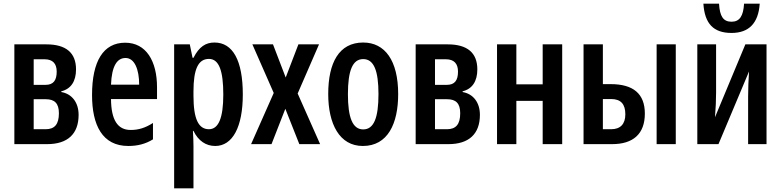

<svg xmlns="http://www.w3.org/2000/svg" viewBox="-20 -783 4253 1043"><path d="M393 -406C393 -496 339 -542 232 -542H58V0H236C348 0 407 -56 407 -159C407 -226 371 -273 313 -283V-287C366 -300 393 -342 393 -406ZM288 -394C288 -346 270 -322 227 -322H163V-461H222C267 -461 288 -437 288 -394ZM300 -168C300 -108 277 -81 228 -81H163V-244H229C276 -244 300 -222 300 -168Z M660 -551C541 -551 480 -450 480 -267C480 -103 536 10 677 10C727 10 771 -1 811 -26V-115C769 -88 732 -77 690 -77C619 -77 584 -131 583 -245H833V-309C833 -451 774 -551 660 -551ZM662 -468C711 -468 736 -406 736 -323H583C587 -423 615 -468 662 -468Z M1145 -552C1098 -552 1062 -530 1031 -469H1026L1011 -542H926V240H1031V10C1031 -10 1030 -37 1028 -72H1031C1057 -18 1099 10 1149 10C1244 10 1299 -94 1299 -270C1299 -454 1245 -552 1145 -552ZM1115 -463C1170 -463 1193 -398 1193 -269C1193 -142 1167 -81 1115 -81C1058 -81 1031 -137 1031 -263V-286C1031 -408 1057 -463 1115 -463Z M1467 -278 1344 0H1455L1530 -192L1606 0H1719L1597 -275L1713 -542H1601L1532 -362L1463 -542H1351Z M2143 -272C2143 -454 2071 -552 1953 -552C1822 -552 1763 -443 1763 -272C1763 -110 1824 10 1951 10C2087 10 2143 -112 2143 -272ZM1870 -271C1870 -399 1895 -462 1953 -462C2011 -462 2036 -399 2036 -272C2036 -143 2011 -80 1953 -80C1895 -80 1870 -145 1870 -271Z M2573 -406C2573 -496 2519 -542 2412 -542H2238V0H2416C2528 0 2587 -56 2587 -159C2587 -226 2551 -273 2493 -283V-287C2546 -300 2573 -342 2573 -406ZM2468 -394C2468 -346 2450 -322 2407 -322H2343V-461H2402C2447 -461 2468 -437 2468 -394ZM2480 -168C2480 -108 2457 -81 2408 -81H2343V-244H2409C2456 -244 2480 -222 2480 -168Z M2785 -542H2680V0H2785V-235H2928V0H3034V-542H2928V-325H2785Z M3150 0H3305C3419 0 3483 -55 3483 -166C3483 -274 3420 -326 3297 -326H3255V-542H3150ZM3547 0H3651V-542H3547ZM3255 -81V-245H3300C3353 -245 3377 -217 3377 -162C3377 -109 3350 -81 3300 -81Z M4107 -763H4022C4018 -696 3998 -665 3954 -665C3909 -665 3890 -694 3886 -763H3801C3808 -654 3856 -604 3954 -604C4048 -604 4100 -657 4107 -763ZM3870 -542H3768V0H3883L4049 -395C4046 -349 4044 -303 4044 -258V0H4144V-542H4029L3864 -146C3868 -199 3870 -237 3870 -281Z"/></svg>

Font: Noto Sans Display Condensed Medium
Style: Regular
Weight: 500
Width: 3
Designer: Monotype Design Team
Foundry: Monotype Imaging Inc.
Version: Version 1.900